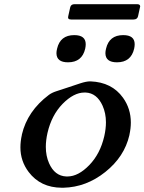

<svg xmlns="http://www.w3.org/2000/svg" viewBox="-20 -858 677 900"><path d="M329.6 -838.4H622.6Q636.7 -838.4 637.2 -828.1Q637.2 -826.2 636.2 -823.7L627 -781.7Q623.5 -766.6 606 -766.6H313Q295.9 -766.6 299.8 -781.7L309.1 -823.7Q312.5 -838.4 329.6 -838.4ZM586.4 -224.1Q563 -123 473.6 -51.8Q384.3 19.5 277.3 22H269.5Q169.9 21.5 114.3 -51.8Q75.7 -103 75.7 -167Q75.7 -195.8 82.5 -225.6V-227.1Q108.4 -337.4 209 -413.1Q222.7 -423.3 243.7 -430.2Q264.6 -436.5 295.9 -447.3Q327.1 -458 356 -467.3Q384.3 -476.6 402.3 -476.6H404.3Q504.4 -472.7 556.6 -399.9Q593.3 -348.6 593.3 -283.7Q593.3 -256.8 586.9 -227.1ZM376 -424.3Q325.7 -424.3 273.4 -371.1Q221.7 -317.9 202.6 -234.9Q194.8 -200.2 194.8 -169.4Q194.8 -127 210 -92.8Q236.3 -33.2 290.5 -30.8H296.9Q347.2 -31.2 398.4 -84Q449.7 -136.7 468.8 -219.7Q476.6 -254.4 476.6 -284.7Q476.6 -327.1 460.9 -362.3Q434.1 -421.9 381.3 -424.3ZM557.6 -693.4Q611.3 -693.4 611.3 -650.9Q611.3 -641.6 608.9 -629.9Q594.2 -565.9 528.3 -565.9Q474.6 -565.9 474.1 -608.4Q474.1 -618.2 477.1 -629.9Q491.7 -693.4 557.6 -693.4ZM328.1 -693.4Q381.8 -693.4 381.8 -650.9Q381.8 -641.6 379.4 -629.9Q364.7 -565.9 298.8 -565.9Q245.1 -565.9 244.6 -608.4Q244.6 -618.2 247.6 -629.9Q262.2 -693.4 328.1 -693.4Z"/></svg>

Font: Caudex
Style: Bold
Weight: 700
Italic angle: -13°
Version: Version 1.04